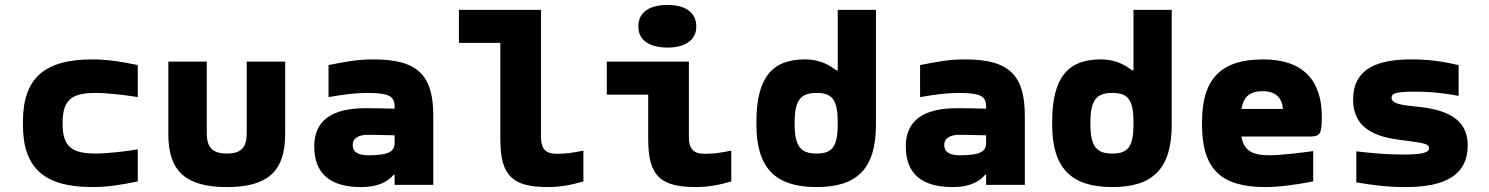

<svg xmlns="http://www.w3.org/2000/svg" viewBox="-20 -750 6040 779"><path d="M73 -256V-244C73 -63 165 9 355 9C411 9 470 1 539 -14V-144C493 -136 413 -127 370 -127C274 -127 234 -152 234 -248V-252C234 -348 274 -373 370 -373C413 -373 493 -364 539 -356V-486C470 -501 410 -509 355 -509C165 -509 73 -437 73 -256Z M663 -205C663 -56 733 9 901 9C1067 9 1137 -56 1137 -205V-500H981V-209C981 -152 959 -127 901 -127C842 -127 819 -152 819 -209V-500H663Z M1496 -509C1434 -509 1388 -501 1313 -486V-356C1376 -367 1424 -373 1469 -373C1560 -373 1581 -359 1581 -317V-309C1526 -311 1484 -311 1463 -311C1325 -311 1255 -260 1255 -156C1255 -46 1319 9 1445 9C1497 9 1545 -3 1577 -41H1581V0H1738V-280C1738 -443 1677 -509 1496 -509ZM1411 -162C1411 -188 1433 -203 1472 -203C1498 -203 1541 -202 1581 -201V-170C1581 -136 1559 -120 1474 -120C1433 -120 1411 -133 1411 -162Z M2238 -126C2193 -126 2175 -148 2175 -192V-710H1842V-576H2010V-184C2010 -35 2061 9 2204 9C2253 9 2301 0 2347 -14V-139C2304 -130 2276 -126 2238 -126Z M2838 -126C2793 -126 2775 -148 2775 -192V-500H2442V-366H2610V-184C2610 -35 2661 9 2804 9C2853 9 2901 0 2947 -14V-139C2904 -130 2876 -126 2838 -126ZM2570 -641C2570 -590 2611 -557 2689 -557C2763 -557 2805 -590 2805 -641V-644C2805 -697 2763 -730 2689 -730C2611 -730 2570 -697 2570 -644Z M3049 -256V-244C3049 -65 3129 9 3293 9C3457 9 3534 -65 3534 -244V-710H3379V-465H3373C3350 -481 3314 -509 3245 -509C3118 -509 3049 -441 3049 -256ZM3204 -248V-252C3204 -346 3230 -373 3293 -373C3357 -373 3379 -345 3379 -252V-248C3379 -155 3357 -127 3293 -127C3230 -127 3204 -154 3204 -248Z M3896 -509C3834 -509 3788 -501 3713 -486V-356C3776 -367 3824 -373 3869 -373C3960 -373 3981 -359 3981 -317V-309C3926 -311 3884 -311 3863 -311C3725 -311 3655 -260 3655 -156C3655 -46 3719 9 3845 9C3897 9 3945 -3 3977 -41H3981V0H4138V-280C4138 -443 4077 -509 3896 -509ZM3811 -162C3811 -188 3833 -203 3872 -203C3898 -203 3941 -202 3981 -201V-170C3981 -136 3959 -120 3874 -120C3833 -120 3811 -133 3811 -162Z M4249 -256V-244C4249 -65 4329 9 4493 9C4657 9 4734 -65 4734 -244V-710H4579V-465H4573C4550 -481 4514 -509 4445 -509C4318 -509 4249 -441 4249 -256ZM4404 -248V-252C4404 -346 4430 -373 4493 -373C4557 -373 4579 -345 4579 -252V-248C4579 -155 4557 -127 4493 -127C4430 -127 4404 -154 4404 -248Z M5343 -277C5343 -422 5269 -509 5105 -509C4939 -509 4857 -435 4857 -256V-244C4857 -61 4937 9 5114 9C5167 9 5231 1 5308 -14V-137C5267 -131 5176 -120 5130 -120C5060 -120 5027 -139 5017 -196H5286C5334 -196 5343 -199 5343 -277ZM5017 -308C5026 -360 5052 -380 5105 -380C5156 -380 5183 -351 5185 -308Z M5694 -178C5760 -169 5778 -166 5778 -148C5778 -130 5746 -123 5674 -123C5601 -123 5543 -129 5483 -136V-10C5556 2 5608 9 5684 9C5846 9 5935 -42 5935 -160C5935 -293 5803 -310 5713 -319C5653 -325 5626 -333 5626 -353C5626 -371 5641 -378 5721 -378C5791 -378 5846 -371 5898 -361V-486C5831 -501 5780 -509 5705 -509C5547 -509 5470 -458 5470 -346C5470 -195 5623 -188 5694 -178Z"/></svg>

Font: LT Wave Mono Black
Style: Regular
Weight: 900
Designer: Daniel Lyons
Version: Version 2.5 (Glyphs App)